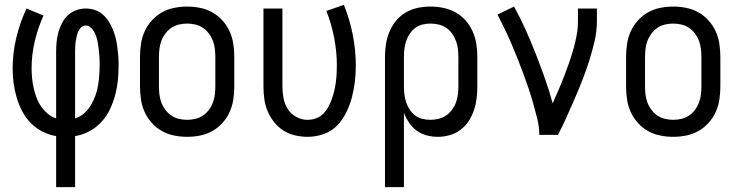

<svg xmlns="http://www.w3.org/2000/svg" viewBox="-20 -555 3040 790"><path d="M211 215V5Q181 0 154 -14Q127 -28 106 -49.5Q85 -71 71 -98Q57 -125 48.5 -154Q40 -183 36 -213Q32 -243 32 -274Q32 -337 47 -399.5Q62 -462 89 -520L159 -491Q136 -440 123 -385Q110 -330 110 -274Q110 -254 112 -233.5Q114 -213 118.5 -193Q123 -173 130 -154Q137 -135 148.5 -118Q160 -101 176 -87.5Q192 -74 211 -68V-343Q211 -363 213 -383.5Q215 -404 220.5 -423Q226 -442 235.5 -460.5Q245 -479 259.5 -492.5Q274 -506 293.5 -513Q313 -520 333 -520Q352 -520 370 -514Q388 -508 402 -496Q416 -484 426.5 -468Q437 -452 444 -435Q451 -418 455.5 -400Q460 -382 462.5 -363.5Q465 -345 466.5 -326.5Q468 -308 468 -289Q468 -257 465 -226Q462 -195 454 -164.5Q446 -134 432.5 -105.5Q419 -77 397.5 -53.5Q376 -30 348 -15Q320 0 289 5V215ZM289 -68Q310 -74 326.5 -89Q343 -104 354 -122.5Q365 -141 372.5 -161.5Q380 -182 383.5 -203.5Q387 -225 388.5 -247Q390 -269 390 -291Q390 -302 389.5 -313.5Q389 -325 388 -336Q387 -347 385.5 -358.5Q384 -370 382 -381Q380 -392 376.5 -403Q373 -414 367.5 -424Q362 -434 353 -442Q344 -450 333 -450Q322 -450 314 -442.5Q306 -435 302 -425.5Q298 -416 295.5 -405.5Q293 -395 291.5 -385Q290 -375 289.5 -364.5Q289 -354 289 -343Z M750 8Q723 8 696 2.5Q669 -3 646 -16Q623 -29 604.5 -49.5Q586 -70 575 -94.5Q564 -119 560 -146Q556 -173 556 -200V-320Q556 -347 560 -374Q564 -401 575 -425.5Q586 -450 604.5 -470.5Q623 -491 646 -504Q669 -517 696 -522.5Q723 -528 750 -528Q777 -528 804 -522.5Q831 -517 854 -504Q877 -491 895.5 -470.5Q914 -450 925 -425.5Q936 -401 940 -374Q944 -347 944 -320V-200Q944 -173 940 -146Q936 -119 925 -94.5Q914 -70 895.5 -49.5Q877 -29 854 -16Q831 -3 804 2.5Q777 8 750 8ZM750 -62Q767 -62 784 -66Q801 -70 815 -79.5Q829 -89 839.5 -103Q850 -117 856 -133Q862 -149 864 -166Q866 -183 866 -200V-320Q866 -337 864 -354Q862 -371 856 -387Q850 -403 839.5 -417Q829 -431 815 -440.5Q801 -450 784 -454Q767 -458 750 -458Q733 -458 716 -454Q699 -450 685 -440.5Q671 -431 660.5 -417Q650 -403 644 -387Q638 -371 636 -354Q634 -337 634 -320V-200Q634 -183 636 -166Q638 -149 644 -133Q650 -117 660.5 -103Q671 -89 685 -79.5Q699 -70 716 -66Q733 -62 750 -62Z M1246 8Q1220 8 1194 2Q1168 -4 1146 -18Q1124 -32 1107.5 -53Q1091 -74 1081 -98Q1071 -122 1067.5 -148Q1064 -174 1064 -200V-520H1142V-200Q1142 -176 1146.5 -151.5Q1151 -127 1164 -106.5Q1177 -86 1199 -74Q1221 -62 1245 -62Q1263 -62 1280 -68Q1297 -74 1309.5 -86.5Q1322 -99 1330.5 -114.5Q1339 -130 1345 -146.5Q1351 -163 1355 -180Q1359 -197 1361.5 -214.5Q1364 -232 1365 -249.5Q1366 -267 1366 -285Q1366 -342 1355 -399Q1344 -456 1323 -510L1395 -535Q1419 -475 1431.5 -412Q1444 -349 1444 -284Q1444 -251 1440 -218Q1436 -185 1427.5 -153Q1419 -121 1404 -91Q1389 -61 1366 -37.5Q1343 -14 1311 -3Q1279 8 1246 8Z M1564 215V-320Q1564 -347 1568 -373Q1572 -399 1582 -423.5Q1592 -448 1609 -469Q1626 -490 1649 -503.5Q1672 -517 1698 -522.5Q1724 -528 1751 -528Q1778 -528 1804.5 -522.5Q1831 -517 1854.5 -504Q1878 -491 1896 -470.5Q1914 -450 1925 -425Q1936 -400 1940 -373.5Q1944 -347 1944 -320V-200Q1944 -175 1941 -150Q1938 -125 1930 -101.5Q1922 -78 1908.5 -57Q1895 -36 1875 -21Q1855 -6 1830.5 1Q1806 8 1781 8Q1758 8 1735.5 2Q1713 -4 1694.5 -17.5Q1676 -31 1663 -50.5Q1650 -70 1642 -91V215ZM1751 -62Q1768 -62 1784.5 -66Q1801 -70 1815 -79.5Q1829 -89 1839.5 -103Q1850 -117 1856 -133Q1862 -149 1864 -166Q1866 -183 1866 -200V-320Q1866 -337 1864 -354Q1862 -371 1856 -387Q1850 -403 1840 -417Q1830 -431 1816 -440.5Q1802 -450 1785 -454Q1768 -458 1751 -458Q1734 -458 1718 -454Q1702 -450 1688.5 -440Q1675 -430 1665.5 -415.5Q1656 -401 1651 -385.5Q1646 -370 1644 -353.5Q1642 -337 1642 -320V-200Q1642 -183 1644 -166.5Q1646 -150 1651 -134.5Q1656 -119 1665.5 -104.5Q1675 -90 1688 -80Q1701 -70 1717.5 -66Q1734 -62 1751 -62Z M2199 0Q2199 -33 2191 -65Q2183 -97 2174 -129Q2165 -161 2154.5 -192Q2144 -223 2132.5 -254Q2121 -285 2109 -315.5Q2097 -346 2084 -376Q2071 -406 2056.5 -436Q2042 -466 2027 -495L2095 -528Q2121 -481 2143 -432Q2165 -383 2184.5 -333Q2204 -283 2222 -232.5Q2240 -182 2254 -130Q2266 -157 2278 -184.5Q2290 -212 2300.5 -239.5Q2311 -267 2321 -295Q2331 -323 2339 -351.5Q2347 -380 2352.5 -409Q2358 -438 2358 -468V-520H2436V-468Q2436 -427 2426.5 -386Q2417 -345 2404.5 -305.5Q2392 -266 2377 -227.5Q2362 -189 2345.5 -151Q2329 -113 2312 -75Q2295 -37 2276 0Z M2750 8Q2723 8 2696 2.5Q2669 -3 2646 -16Q2623 -29 2604.5 -49.5Q2586 -70 2575 -94.5Q2564 -119 2560 -146Q2556 -173 2556 -200V-320Q2556 -347 2560 -374Q2564 -401 2575 -425.5Q2586 -450 2604.5 -470.5Q2623 -491 2646 -504Q2669 -517 2696 -522.5Q2723 -528 2750 -528Q2777 -528 2804 -522.5Q2831 -517 2854 -504Q2877 -491 2895.5 -470.5Q2914 -450 2925 -425.5Q2936 -401 2940 -374Q2944 -347 2944 -320V-200Q2944 -173 2940 -146Q2936 -119 2925 -94.5Q2914 -70 2895.5 -49.5Q2877 -29 2854 -16Q2831 -3 2804 2.5Q2777 8 2750 8ZM2750 -62Q2767 -62 2784 -66Q2801 -70 2815 -79.5Q2829 -89 2839.5 -103Q2850 -117 2856 -133Q2862 -149 2864 -166Q2866 -183 2866 -200V-320Q2866 -337 2864 -354Q2862 -371 2856 -387Q2850 -403 2839.5 -417Q2829 -431 2815 -440.5Q2801 -450 2784 -454Q2767 -458 2750 -458Q2733 -458 2716 -454Q2699 -450 2685 -440.5Q2671 -431 2660.5 -417Q2650 -403 2644 -387Q2638 -371 2636 -354Q2634 -337 2634 -320V-200Q2634 -183 2636 -166Q2638 -149 2644 -133Q2650 -117 2660.5 -103Q2671 -89 2685 -79.5Q2699 -70 2716 -66Q2733 -62 2750 -62Z"/></svg>

Font: Iosevka SS04
Style: Regular
Weight: 400
Monospace: yes
Designer: Belleve Invis
Foundry: Belleve Invis
Version: Version 19.0.0; ttfautohint (v1.8.4)